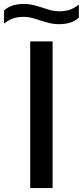

<svg xmlns="http://www.w3.org/2000/svg" viewBox="-61 -949 418 969"><path d="M91.5 0V-740H204.5V0ZM140 -846.5Q113.5 -855.5 95.5 -859.8Q77.5 -864 58.5 -864Q28 -864 4.8 -855.8Q-18.5 -847.5 -41 -830V-896Q-22 -913 2.5 -921Q27 -929 60.5 -929Q84.5 -929 105.5 -924Q126.5 -919 156 -909.5Q182.5 -900.5 200.5 -896.2Q218.5 -892 237.5 -892Q268 -892 291.2 -900Q314.5 -908 337 -926V-860Q318 -843 293.8 -835Q269.5 -827 235.5 -827Q211.5 -827 190.5 -832Q169.5 -837 140 -846.5Z"/></svg>

Font: Encode Sans Expanded Medium
Style: Regular
Weight: 500
Width: 7
Designer: Multiple Designers
Foundry: Impallari Type
Version: Version 2.000